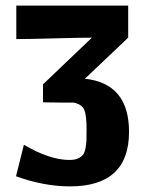

<svg xmlns="http://www.w3.org/2000/svg" viewBox="-20 -492 516 683"><path d="M37 135 65 23Q157 77 227 77Q245 77 256.5 72Q268 67 274.5 59.5Q281 52 284 36Q287 20 287.5 7.5Q288 -5 288 -30Q288 -83 279.5 -102Q271 -121 242 -127H207Q192 -127 166 -127.5Q140 -128 133 -128V-192L307 -358Q263 -358 172 -355.5Q81 -353 38 -353V-472H436V-358L282 -212Q439 -195 439 -23Q439 171 229 171Q136 171 37 135Z"/></svg>

Font: Coval
Style: Black
Weight: 1000
Foundry: Context Ltd
Version: Version 001.000